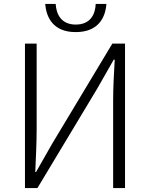

<svg xmlns="http://www.w3.org/2000/svg" viewBox="-20 -949 757 969"><path d="M106 0H169L472 -504L554 -648H559C555 -578 551 -510 551 -437V0H611V-729H547L244 -225L162 -81H158C161 -153 165 -226 165 -297V-729H106ZM362 -787C477 -787 512 -861 517 -929H463C461 -875 435 -825 362 -825C291 -825 264 -875 261 -929H208C214 -861 248 -787 362 -787Z"/></svg>

Font: Noto Sans JP Light
Style: Regular
Weight: 300
Designer: Ryoko NISHIZUKA (kana & ideographs); Paul D. Hunt (Latin, Greek & Cyrillic); Wenlong ZHANG (bopomofo); Sandoll Communica
Foundry: Adobe Systems Incorporated
Version: Version 1.004;PS 1.004;hotconv 1.0.82;makeotf.lib2.5.63406